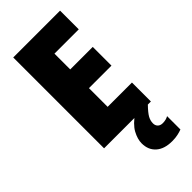

<svg xmlns="http://www.w3.org/2000/svg" viewBox="-296 -771 1067 1067"><g transform="rotate(-45 237.5 -237.0)"><path d="M432 0H64V-714H432V-567H241V-443H418V-296H241V-149H432ZM354 94Q354 111 364.5 121.5Q375 132 394 132Q407 132 418.5 129Q430 126 438 121V226Q425 231 405.5 235.5Q386 240 360 240Q299 240 265 210Q231 180 231 128Q231 95 251.5 57Q272 19 328 -19L408 0Q376 33 365 53Q354 73 354 94Z"/></g></svg>

Font: Noto Sans Khmer UI Condensed Black
Style: Regular
Weight: 900
Width: 3
Designer: Danh Hong and the Monotype Design Team
Foundry: Monotype Imaging Inc.
Version: Version 2.002; ttfautohint (v1.8.4.7-5d5b)